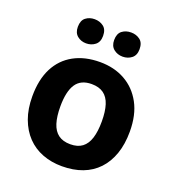

<svg xmlns="http://www.w3.org/2000/svg" viewBox="-137 -912 894 979"><g transform="rotate(20 309.5 -422.0)"><path d="M574 -325Q574 -257 555.5 -204Q537 -151 502.5 -114.5Q468 -78 419 -59.5Q370 -41 308 -41Q251 -41 202.5 -59.5Q154 -78 119 -114.5Q84 -151 64.5 -204Q45 -257 45 -325Q45 -416 77 -478.5Q109 -541 169 -574Q229 -607 311 -607Q388 -607 447 -574Q506 -541 540 -478.5Q574 -416 574 -325ZM197 -325Q197 -271 208.5 -234.5Q220 -198 245 -179.5Q270 -161 310 -161Q350 -161 374.5 -179.5Q399 -198 410.5 -234.5Q422 -271 422 -325Q422 -379 410.5 -415Q399 -451 374 -469Q349 -487 309 -487Q250 -487 223.5 -446.5Q197 -406 197 -325ZM142 -737Q142 -772 162 -787.5Q182 -803 210 -803Q238 -803 258.5 -787.5Q279 -772 279 -737Q279 -704 258.5 -688Q238 -672 210 -672Q182 -672 162 -688.5Q142 -705 142 -737ZM339 -737Q339 -772 359 -787.5Q379 -803 408 -803Q436 -803 456.5 -787.5Q477 -772 477 -737Q477 -704 456.5 -688Q436 -672 408 -672Q380 -672 359.5 -688.5Q339 -705 339 -737Z"/></g></svg>

Font: Noto Sans Tamil UI
Style: Regular
Weight: 400
Designer: Jelle Bosma - Monotype Design Team
Foundry: Monotype Imaging Inc.
Version: Version 2.004